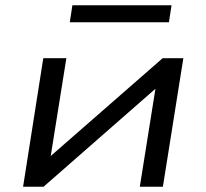

<svg xmlns="http://www.w3.org/2000/svg" viewBox="-20 -712 785 732"><path d="M68 0 145 -490H233L170 -96H149L600 -490H679L601 0H513L576 -395H597L146 0ZM246 -627 256 -692H634L624 -627Z"/></svg>

Font: Nunito Sans 10pt Expanded
Style: Italic
Weight: 400
Width: 7
Italic angle: -9°
Designer: Vernon Adams
Foundry: Vernon Adams
Version: Version 3.101;gftools[0.9.27]